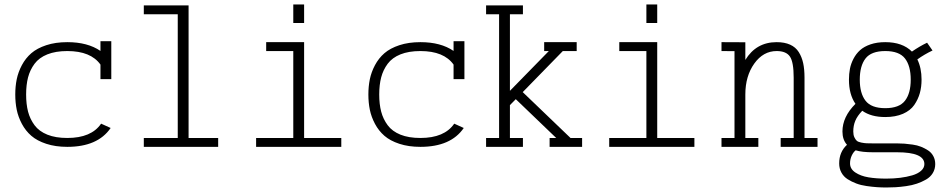

<svg xmlns="http://www.w3.org/2000/svg" viewBox="-20 -666 4282 865"><path d="M481.4 -309.6H432.6V-375Q389.2 -436 283.2 -436Q230.5 -436 193.4 -421.1Q156.2 -406.2 135.7 -378.7Q115.2 -351.1 106.4 -317.4Q97.7 -283.7 97.7 -240.2Q97.7 -196.8 106.4 -163.1Q115.2 -129.4 135.7 -101.8Q156.2 -74.2 193.4 -59.3Q230.5 -44.4 283.2 -44.4Q391.6 -44.4 435.5 -108.9L478.5 -89.4Q420.4 -4.4 283.2 -4.4Q230 -4.4 188.5 -18.1Q147 -31.7 121.1 -54.2Q95.2 -76.7 78.6 -107.9Q62 -139.2 55.4 -171.4Q48.8 -203.6 48.8 -240.2Q48.8 -276.9 55.4 -309.1Q62 -341.3 78.6 -372.6Q95.2 -403.8 121.1 -426.3Q147 -448.7 188.5 -462.4Q230 -476.1 283.2 -476.1Q375 -476.1 432.6 -436.5V-480.5H481.4Z M627.9 -4.4V-44.4H780.8V-601.6H627.9V-641.6H829.6V-44.4H962.9V-4.4Z M1350.1 -646V-562.5H1301.3V-646ZM1133.8 -4.4V-44.4H1301.3V-436H1179.2V-476.1H1350.1V-44.4H1517.6V-4.4Z M2072.3 -309.6H2023.4V-375Q1980 -436 1874 -436Q1821.3 -436 1784.2 -421.1Q1747.1 -406.2 1726.6 -378.7Q1706.1 -351.1 1697.3 -317.4Q1688.5 -283.7 1688.5 -240.2Q1688.5 -196.8 1697.3 -163.1Q1706.1 -129.4 1726.6 -101.8Q1747.1 -74.2 1784.2 -59.3Q1821.3 -44.4 1874 -44.4Q1982.4 -44.4 2026.4 -108.9L2069.3 -89.4Q2011.2 -4.4 1874 -4.4Q1820.8 -4.4 1779.3 -18.1Q1737.8 -31.7 1711.9 -54.2Q1686 -76.7 1669.4 -107.9Q1652.8 -139.2 1646.2 -171.4Q1639.6 -203.6 1639.6 -240.2Q1639.6 -276.9 1646.2 -309.1Q1652.8 -341.3 1669.4 -372.6Q1686 -403.8 1711.9 -426.3Q1737.8 -448.7 1779.3 -462.4Q1820.8 -476.1 1874 -476.1Q1965.8 -476.1 2023.4 -436.5V-480.5H2072.3Z M2169.9 -4.4V-44.4H2228.5V-601.6H2169.9V-641.6H2335.9V-601.6H2277.3V-256.8L2452.6 -436H2431.6V-476.1H2578.1V-436H2515.6L2335 -251L2550.3 -44.4H2602.5V-4.4H2456.1V-44.4H2485.8L2303.7 -219.2L2277.3 -192.4V-44.4H2335.9V-4.4Z M2940.9 -646V-562.5H2892.1V-646ZM2724.6 -4.4V-44.4H2892.1V-436H2770V-476.1H2940.9V-44.4H3108.4V-4.4Z M3230.5 -4.4V-44.4H3289.1V-435.5L3230.5 -436V-476.1L3337.9 -475.6V-396Q3386.7 -476.1 3479 -476.1Q3514.6 -476.1 3539.6 -464.8Q3564.5 -453.6 3578.4 -431.6Q3592.3 -409.7 3598.4 -381.8Q3604.5 -354 3604.5 -315.9V-44.4H3663.1V-4.4H3497.1V-44.4H3555.7V-315.9Q3555.7 -386.2 3538.8 -411.1Q3522 -436 3479 -436Q3418.5 -436 3378.2 -379.6Q3337.9 -323.2 3337.9 -240.2V-44.4H3396.5V-4.4Z M3804.7 -307.1Q3804.7 -333 3809.1 -356Q3813.5 -378.9 3825.2 -401.4Q3836.9 -423.8 3854.7 -439.9Q3872.6 -456.1 3901.6 -466.1Q3930.7 -476.1 3968.3 -476.1Q4045.9 -476.1 4088.4 -433.6Q4123 -457.5 4156.7 -473.6L4181.2 -438.5Q4145 -421.4 4112.8 -398.4Q4131.8 -359.9 4131.8 -307.1Q4131.8 -274.4 4124 -246.3Q4116.2 -218.3 4098.9 -193.1Q4081.5 -168 4048.1 -153.3Q4014.6 -138.7 3968.3 -138.7Q3904.3 -138.7 3864.7 -167Q3842.3 -143.6 3833.3 -121.8Q3824.2 -100.1 3824.2 -73.7Q3824.2 -58.1 3829.1 -47.6Q3834 -37.1 3840.1 -31.7Q3846.2 -26.4 3860.1 -23.7Q3874 -21 3883.8 -20.5Q3893.6 -20 3913.6 -20H4021.5Q4038.6 -20 4054.7 -18.8Q4070.8 -17.6 4091.6 -14.6Q4112.3 -11.7 4129.4 -4.9Q4146.5 2 4161.4 11.7Q4176.3 21.5 4184.8 37.4Q4193.4 53.2 4193.4 73.2Q4193.4 95.7 4182.4 113.8Q4171.4 131.8 4152.1 142.8Q4132.8 153.8 4110.8 161.4Q4088.9 168.9 4062 172.6Q4035.2 176.3 4014.6 177.5Q3994.1 178.7 3972.7 178.7Q3950.7 178.7 3930.2 177.2Q3909.7 175.8 3884 172.1Q3858.4 168.5 3837.6 160.6Q3816.9 152.8 3798.8 141.4Q3780.8 129.9 3770.8 111.6Q3760.7 93.3 3760.7 70.3Q3760.7 18.6 3795.9 -13.7Q3775.4 -36.1 3775.4 -73.7Q3775.4 -139.6 3834 -198.2Q3804.7 -240.7 3804.7 -307.1ZM3853.5 -307.1Q3853.5 -245.6 3879.4 -212.2Q3905.3 -178.7 3968.3 -178.7Q4031.2 -178.7 4057.1 -212.2Q4083 -245.6 4083 -307.1Q4083 -369.1 4057.1 -402.6Q4031.2 -436 3968.3 -436Q3905.3 -436 3879.4 -402.6Q3853.5 -369.1 3853.5 -307.1ZM3835 11.2Q3824.7 19 3817.1 35.2Q3809.6 51.3 3809.6 70.3Q3809.6 95.2 3833.5 111.1Q3857.4 127 3892.1 132.8Q3926.8 138.7 3972.7 138.7Q4005.9 138.7 4035.4 135Q4064.9 131.3 4089.8 124Q4114.7 116.7 4129.6 103.5Q4144.5 90.3 4144.5 73.2Q4144.5 20 4021.5 20H3913.6Q3862.8 20 3835 11.2Z"/></svg>

Font: AzarMehrMonospaced
Style: SerifRegular
Weight: 1
Designer: Amin Abedi
Version: Version 1.00